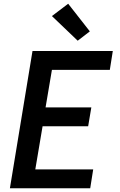

<svg xmlns="http://www.w3.org/2000/svg" viewBox="-20 -1008 640 1028"><path d="M33 0 154 -735H584L568 -634H258L224 -433H469L452 -332H208L169 -101H479L463 0ZM396 -790 258 -922 345 -988 461 -840Z"/></svg>

Font: Iosevka Curly Extended Oblique
Style: Bold
Weight: 700
Width: 7
Italic angle: -9°
Monospace: yes
Designer: Belleve Invis
Foundry: Belleve Invis
Version: Version 11.1.0; ttfautohint (v1.8.3)